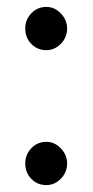

<svg xmlns="http://www.w3.org/2000/svg" viewBox="-20 -526 268 555"><path d="M53 0ZM114 -116Q138 -116 156 -97Q174 -78 174 -54Q174 -28 156 -9.5Q138 9 114 9Q88 9 70.5 -9Q53 -27 53 -54Q53 -79 70.5 -97.5Q88 -116 114 -116ZM114 -506Q138 -506 156 -487Q174 -468 174 -444Q174 -418 156 -399.5Q138 -381 114 -381Q88 -381 70.5 -399Q53 -417 53 -444Q53 -469 70.5 -487.5Q88 -506 114 -506Z"/></svg>

Font: Rosa Sans
Style: Regular
Weight: 400
Designer: Pentagram / MCKL
Foundry: Pentagram / MCKL
Version: Version 1.005;September 16, 2019;FontCreator 11.5.0.2425 64-